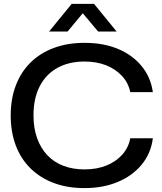

<svg xmlns="http://www.w3.org/2000/svg" viewBox="-20 -957 833 986"><path d="M414 9Q327 9 257 -17Q187 -43 137 -92Q87 -141 61 -210Q35 -279 35 -364Q35 -450 61.5 -519Q88 -588 137.5 -636.5Q187 -685 257 -711Q327 -737 414 -737Q511 -737 585.5 -706Q660 -675 707 -618Q754 -561 765 -484H649Q639 -532 606.5 -567Q574 -602 525.5 -621.5Q477 -641 414 -641Q334 -641 275 -608.5Q216 -576 184 -514Q152 -452 152 -364Q152 -299 170.5 -247.5Q189 -196 223 -160Q257 -124 305.5 -105.5Q354 -87 414 -87Q477 -87 526.5 -107Q576 -127 608 -163Q640 -199 649 -247H765Q755 -169 707.5 -111.5Q660 -54 584.5 -22.5Q509 9 414 9ZM232 -795 348 -937H463L579 -795H484L405 -889L327 -795Z"/></svg>

Font: Mona Sans SemiExpanded Medium
Style: Regular
Weight: 500
Width: 6
Designer: Deni Anggara
Foundry: GitHub
Version: Version 2.000